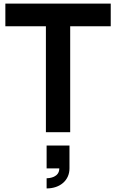

<svg xmlns="http://www.w3.org/2000/svg" viewBox="-20 -740 650 1075"><path d="M237 0H373V-593H600V-720H10V-593H237ZM241 315C317 315 369 269 369 203V75H241V203H312C312 253 257 258 241 258Z"/></svg>

Font: Eudonet ExtraBold
Style: Regular
Weight: 800
Designer: Mikhail Sharanda
Foundry: Mikhail Sharanda
Version: Version 4.503;Glyphs 3.1.2 (3151)